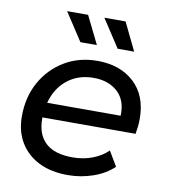

<svg xmlns="http://www.w3.org/2000/svg" viewBox="-83 -807 777 883"><g transform="rotate(10 305.5 -365.0)"><path d="M292 6Q213 6 156.5 -22.5Q100 -51 69 -102.5Q38 -154 38 -224Q38 -314 77 -384Q116 -454 183.5 -494.5Q251 -535 337 -535Q444 -535 509 -474.5Q574 -414 574 -306Q574 -287 572 -269.5Q570 -252 567 -235H132Q132 -232 132 -229Q132 -156 173.5 -117Q215 -78 300 -78Q350 -78 393 -94.5Q436 -111 464 -139L505 -70Q466 -33 409.5 -13.5Q353 6 292 6ZM142 -305H485Q488 -377 445.5 -416Q403 -455 333 -455Q261 -455 210.5 -414.5Q160 -374 142 -305ZM244 -606 159 -736H257L321 -606ZM418 -606 333 -736H432L495 -606Z"/></g></svg>

Font: Montserrat Medium
Style: Italic
Weight: 500
Italic angle: -11.3°
Designer: Julieta Ulanovsky
Foundry: Julieta Ulanovsky
Version: Version 9.000; ttfautohint (v1.8.4.7-5d5b)